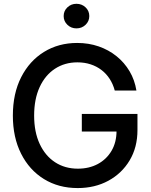

<svg xmlns="http://www.w3.org/2000/svg" viewBox="-20 -960 779 991"><path d="M380.9 10.7Q282.2 10.7 206.8 -35.9Q131.3 -82.5 88.9 -166.7Q46.4 -251 46.4 -363.3Q46.4 -477.5 89.4 -561.8Q132.3 -646 207.3 -692.1Q282.2 -738.3 378.4 -738.3Q437.5 -738.3 489.3 -720.5Q541 -702.6 581.5 -669.9Q622.1 -637.2 648.7 -592.3Q675.3 -547.4 684.1 -492.7H572.3Q563.5 -525.9 546.1 -552.7Q528.8 -579.6 503.9 -598.6Q479 -617.7 447.8 -627.9Q416.5 -638.2 379.4 -638.2Q314 -638.2 263.4 -605Q212.9 -571.8 184.6 -510.3Q156.2 -448.7 156.2 -363.3Q156.2 -278.8 184.8 -217.3Q213.4 -155.8 264.2 -122.6Q314.9 -89.4 381.8 -89.4Q439.9 -89.4 484.9 -113.5Q529.8 -137.7 555.7 -181.6Q581.5 -225.6 581.5 -284.7L611.3 -281.2H402.3V-372.1H689.5V-288.6Q689.5 -199.7 649.2 -132.3Q608.9 -64.9 539.3 -27.1Q469.7 10.7 380.9 10.7ZM374.5 -813.5Q347.2 -813.5 327.9 -832Q308.6 -850.6 308.6 -877Q308.6 -903.8 327.9 -922.1Q347.2 -940.4 374.5 -940.4Q402.3 -940.4 421.6 -922.1Q440.9 -903.8 440.9 -877Q440.9 -850.6 421.6 -832Q402.3 -813.5 374.5 -813.5Z"/></svg>

Font: Inter 24pt Medium
Style: Regular
Weight: 500
Designer: Rasmus Andersson
Foundry: rsms
Version: Version 4.001;git-66647c0bb